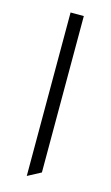

<svg xmlns="http://www.w3.org/2000/svg" viewBox="-96 -604 380 658"><g transform="rotate(15 93.5 -275.0)"><path d="M70 15V-565H117V-10Z"/></g></svg>

Font: TajawalTap
Style: Regular
Weight: 300
Designer: Boutros Fonts
Foundry: Created by Boutros International 2017
Version: Version 2.700